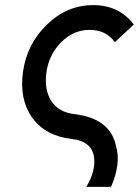

<svg xmlns="http://www.w3.org/2000/svg" viewBox="-20 -532 544 752"><path d="M345 -512Q243 -512 164 -436Q85 -359 70 -250Q55 -144 106 -71Q158 0 259 12Q343 21 349 89Q351 115 343.5 142.5Q336 170 318 200H415Q434 156 439.5 115.5Q445 75 434 38Q411 -68 272 -85Q210 -92 181 -136Q152 -182 162 -250Q172 -319 220 -367Q268 -415 331 -415Q395 -415 430 -367L504 -436Q446 -512 345 -512Z"/></svg>

Font: Unageo
Style: Medium-Italic
Weight: 500
Designer: Richard Sepsi
Foundry: Richard Sepsi
Version: Version 2.000